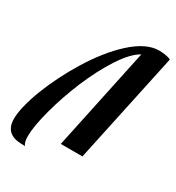

<svg xmlns="http://www.w3.org/2000/svg" viewBox="-233 -871 1013 1107"><g transform="rotate(30 274.0 -318.0)"><path d="M17.1 99.6Q-29.8 76.7 -29.8 7.8Q-29.8 -28.8 -16.8 -81.3Q-3.9 -133.8 19.5 -194.8Q43 -255.9 75.2 -320.3Q107.4 -384.8 145 -445.8Q184.1 -509.3 227.5 -564.2Q271 -619.1 315.4 -659.7Q413.6 -750 499 -750Q517.6 -750 538.6 -747.1Q562.5 -743.7 578.1 -735.8L420.9 0H276.9L420.9 -679.2Q366.7 -650.4 305.2 -556.6Q247.6 -467.8 198.2 -350.6Q150.4 -235.8 120.6 -124.5Q89.8 -11.2 89.8 58.1Q89.8 95.7 104 113.8Q76.7 113.8 55.9 111.3Q35.2 108.9 17.1 99.6Z"/></g></svg>

Font: Pattaya
Style: Regular
Weight: 400
Designer: Pablo Impallari / Thai characters Designed by Thanarat Vachiruckul and Suppakit Chalermlarp
Foundry: Pablo Impallari
Version: Version 2.000